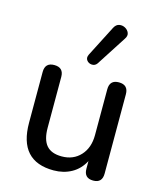

<svg xmlns="http://www.w3.org/2000/svg" viewBox="-116 -854 798 947"><g transform="rotate(15 283.5 -380.0)"><path d="M321 -557Q311 -543 294.5 -544Q278 -545 268.5 -557.5Q259 -570 268 -588L349 -746Q359 -765 375 -768Q391 -771 405.5 -763Q420 -755 425.5 -740.5Q431 -726 419 -709ZM247 9Q70 9 70 -187V-446Q70 -494 117 -494Q165 -494 165 -446V-187Q165 -126 190 -97Q215 -68 268 -68Q327 -68 363.5 -107.5Q400 -147 400 -212V-446Q400 -494 447 -494Q495 -494 495 -446V-41Q495 7 449 7Q402 7 402 -41V-80Q379 -36 338.5 -13.5Q298 9 247 9Z"/></g></svg>

Font: Chiron GoRound TC
Style: Regular
Weight: 400
Designer: Ryoko NISHIZUKA 西塚涼子 (kana, bopomofo & ideographs); Paul D. Hunt (Latin, Greek & Cyrillic); Sandoll Communications 산돌커뮤니
Foundry: Adobe
Version: Version 1.000;hotconv 1.1.1;makeotfexe 2.6.0